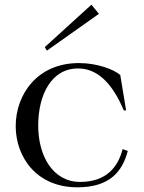

<svg xmlns="http://www.w3.org/2000/svg" viewBox="-20 -784 613 819"><path d="M310 15C448 15 502 -52 525 -140L503 -148C483 -69 431 -8 322 -8C204 -8 143 -121 143 -248C143 -381 200 -492 313 -492C390 -492 456 -437 508 -313H518L493 -464C467 -487 396 -515 317 -515C138 -515 47 -380 47 -246C47 -115 135 15 310 15ZM402 -725 370 -764 171 -583 180 -568Z"/></svg>

Font: Sprat
Style: Regular
Weight: 400
Designer: Ethan Nakache
Foundry: Collletttivo
Version: Version 2.000;Glyphs 3.2 (3217)